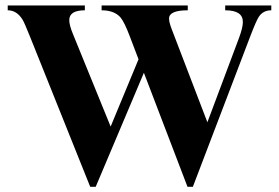

<svg xmlns="http://www.w3.org/2000/svg" viewBox="-20 -682 1040 716"><path d="M991.7 -643.6Q961.4 -643.6 945.3 -619.6Q936 -606 912.1 -543.5L699.2 14.6H679.2L516.6 -410.6L336.9 14.6H316.4L92.3 -544.4Q70.8 -598.1 64 -608.9Q42.5 -643.6 8.8 -643.6V-661.6H296.4V-643.6Q238.3 -643.6 238.3 -606.9Q238.3 -588.4 252 -555.2L392.6 -210L496.6 -460.9L464.8 -544.4Q443.8 -600.1 429.2 -617.2Q405.8 -643.6 358.9 -643.6V-661.6H680.2V-643.6Q610.4 -643.6 610.4 -612.8Q610.4 -599.6 619.6 -575.2L753.4 -226.1L870.6 -538.6Q885.7 -578.6 885.7 -600.1Q885.7 -643.6 819.8 -643.6V-661.6H991.7Z"/></svg>

Font: Dai Banna SIL Light
Style: Bold
Weight: 700
Designer: Victor Gaultney
Foundry: SIL International
Version: Version 2.001